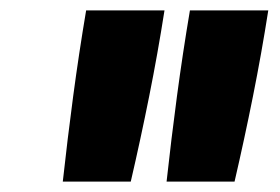

<svg xmlns="http://www.w3.org/2000/svg" viewBox="-20 -792 540 370"><path d="M301 -442Q310 -524 321 -606.5Q332 -689 346 -772H497Q484 -689 467.5 -606.5Q451 -524 432 -442ZM101 -442Q110 -524 121 -606.5Q132 -689 146 -772H297Q284 -689 267.5 -606.5Q251 -524 232 -442Z"/></svg>

Font: Iosevka SS04 Heavy
Style: Italic
Weight: 900
Italic angle: -9°
Monospace: yes
Designer: Belleve Invis
Foundry: Belleve Invis
Version: Version 19.0.0; ttfautohint (v1.8.4)